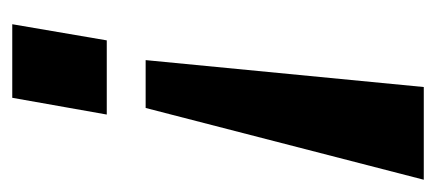

<svg xmlns="http://www.w3.org/2000/svg" viewBox="-246 -344 728 321"><g transform="rotate(-90 118.5 -184.0)"><path d="M-22 160 98 -305H178L133 160ZM87 -370 115 -528H238L211 -370Z"/></g></svg>

Font: Archivo ExtraCondensed ExtraBold
Style: Italic
Weight: 800
Width: 2
Italic angle: -10°
Designer: Hector Gatti
Foundry: Omnibus-Type
Version: Version 2.001